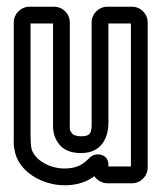

<svg xmlns="http://www.w3.org/2000/svg" viewBox="-20 -521 482 572"><path d="M303 -30C303 -64 264 -68 248 -52C230 -34 213 -19 172 -19C122 -19 77 -50 73 -83C72 -90 71 -99 71 -118V-451H138V-154C138 -141 136 -115 158 -89C175 -70 198 -65 222 -65C289 -65 303 -121 303 -154V-451H370V-25H303ZM300 25H373C399 25 420 4 420 -22V-454C420 -480 399 -501 373 -501H300C274 -501 253 -480 253 -454V-154C253 -127 251 -115 222 -115C204 -115 197 -121 197 -121C186 -134 188 -133 188 -154V-454C188 -480 167 -501 141 -501H68C42 -501 21 -480 21 -454V-118C21 -101 20 -89 23 -76C33 -9 107 31 172 31C210 31 238 21 261 4C269 15 283 25 300 25Z"/></svg>

Font: DIN Rundschrift
Style: BreitKont
Weight: 400
Width: 7
Version: Version 1.027